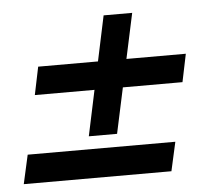

<svg xmlns="http://www.w3.org/2000/svg" viewBox="-41 -505 609 549"><g transform="rotate(-5 263.5 -230.5)"><path d="M500 -331.1 483.4 -251H59.6L76.2 -331.1ZM275.4 -460.9H357.4L284.2 -120.1H203.1ZM448.2 -83 429.7 0H5.9L24.4 -83Z"/></g></svg>

Font: Crimson Pro
Style: Bold Italic
Weight: 700
Italic angle: -12°
Designer: Jacques Le Bailly
Foundry: Baron von Fonthausen
Version: Version 1.003